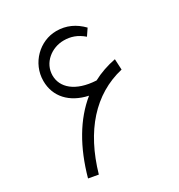

<svg xmlns="http://www.w3.org/2000/svg" viewBox="-169 -817 871 936"><g transform="rotate(-30 266.5 -349.0)"><path d="M60 -4 115 6C176 -206 296 -342 467 -382L464 -442C418 -433 374 -418 335 -397C219 -403 161 -458 161 -525C161 -596 225 -646 293 -646C332 -646 366 -635 401 -605L426 -642C387 -682 341 -704 285 -704C192 -704 109 -625 109 -524C109 -436 168 -372 266 -351C171 -274 102 -156 60 -4Z"/></g></svg>

Font: Wafeq Light
Style: Regular
Weight: 300
Designer: Rasmus Andersson & Azza Alameddine
Foundry: Google & TypeTogether
Version: Version 3.000;January 28, 2025;FontCreator 15.0.0.3014 64-bi